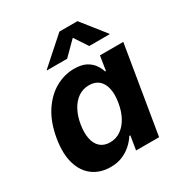

<svg xmlns="http://www.w3.org/2000/svg" viewBox="-178 -895 984 1037"><g transform="rotate(-30 313.5 -377.0)"><path d="M214.4 9.3Q151.4 9.3 106.2 -23.4Q61 -56.2 42.2 -118.7Q23.4 -181.2 38.1 -270.5Q53.7 -362.8 94 -424.8Q134.3 -486.8 189.9 -518.3Q245.6 -549.8 306.6 -549.8Q351.6 -549.8 379.6 -535.2Q407.7 -520.5 423.3 -498Q439 -475.6 445.8 -453.1H450.7L464.8 -542.5H610.4L520.5 0H377L391.1 -86.4H384.8Q370.1 -63 346.7 -41.3Q323.2 -19.5 290.5 -5.1Q257.8 9.3 214.4 9.3ZM278.3 -107.9Q315.9 -107.9 345.5 -128.4Q375 -148.9 395 -185.5Q415 -222.2 422.9 -271Q431.2 -320.3 423.3 -356.4Q415.5 -392.6 392.6 -412.6Q369.6 -432.6 332 -432.6Q293.9 -432.6 264.4 -412.1Q234.9 -391.6 215.3 -355.2Q195.8 -318.8 188 -271Q180.2 -223.1 187.5 -186.3Q194.8 -149.4 217.8 -128.7Q240.7 -107.9 278.3 -107.9ZM302.2 -615.2H176.3L177.2 -618.7L339.4 -763.2H452.1L566.9 -618.7L566.4 -615.2H439.9L385.3 -698.2Z"/></g></svg>

Font: Inter 16pt
Style: Bold Italic
Weight: 700
Italic angle: -9.3988°
Version: Version 4.001;git-66647c0bb